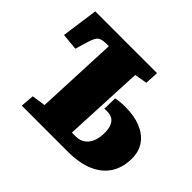

<svg xmlns="http://www.w3.org/2000/svg" viewBox="-156 -921 1138 1138"><g transform="rotate(45 413.5 -351.5)"><path d="M258 -614H237Q211 -614 195 -608Q179 -602 169.5 -586.5Q160 -571 152 -543L128 -463L23 -473L55 -703H573L568 -618L489 -604L465 -97H497Q532 -97 556 -114.5Q580 -132 592 -162.5Q604 -193 604 -234Q604 -268 594.5 -290.5Q585 -313 567.5 -323.5Q550 -334 526 -334Q517 -334 511.5 -334Q506 -334 501 -333L503 -422Q517 -424 529.5 -426Q542 -428 555.5 -428.5Q569 -429 585 -429Q657 -429 711 -407Q765 -385 795.5 -343Q826 -301 826 -240Q826 -166 792 -112Q758 -58 691.5 -29Q625 0 528 0H142L149 -85L235 -98Z"/></g></svg>

Font: Literata 18pt Black
Style: Italic
Weight: 900
Italic angle: -2°
Designer: Latin by Veronika Burian and Jose Scaglione. Greek by Irene Vlachou. Cyrillic by Vera Evstafieva
Foundry: TypeTogether
Version: Version 3.103;gftools[0.9.29]